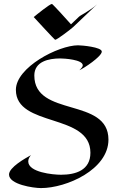

<svg xmlns="http://www.w3.org/2000/svg" viewBox="-20 -947 605 979"><path d="M533 -235C533 -453 155 -347 155 -562C155 -634 229 -649 287 -649C308 -649 402 -643 402 -614C402 -605 391 -595 385 -589C408 -599 499 -659 499 -684C499 -707 397 -716 378 -716C278 -716 61 -604 61 -489C61 -296 441 -372 441 -168C441 -79 366 -56 291 -56C250 -56 124 -68 124 -124C124 -136 130 -147 138 -156C109 -140 26 -94 26 -57C26 -6 151 12 189 12C320 12 533 -83 533 -235ZM475 -925C456 -907 432 -893 410 -879C402 -874 390 -868 383 -862L342 -823C334 -833 248 -927 245 -927C234 -927 165 -871 152 -860C161 -850 259 -744 261 -744C271 -744 342 -799 353 -809Z"/></svg>

Font: Fondamento
Style: Regular
Weight: 400
Designer: Astigmatic (AOETI)
Foundry: Astigmatic (AOETI)
Version: Version 1.001